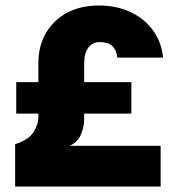

<svg xmlns="http://www.w3.org/2000/svg" viewBox="-20 -678 639 698"><path d="M39 -379.5H119.5V-448Q119.5 -511 147.2 -558.2Q175 -605.5 224.2 -631.8Q273.5 -658 339 -658Q403.5 -658 454.2 -634.2Q505 -610.5 536 -568Q567 -525.5 573 -468.5H406.5Q400.5 -525 343.5 -525Q315.5 -525 300.8 -504.5Q286 -484 286 -448V-379.5H457.5V-265H286V-245Q286 -218 274.8 -190.2Q263.5 -162.5 234 -148H564V0H35V-154Q83.5 -169 101.5 -197.2Q119.5 -225.5 119.5 -253V-265H39Z"/></svg>

Font: Overused Grotesk ExtraBold
Style: Regular
Weight: 800
Version: Version 0.004